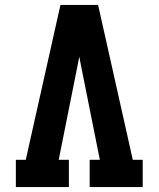

<svg xmlns="http://www.w3.org/2000/svg" viewBox="-20 -755 640 775"><path d="M44 0V-110H84L224 -735H376L516 -110H556V0H342V-110H383L307 -490Q305 -499 303.5 -508Q302 -517 300 -526Q298 -517 296.5 -508Q295 -499 293 -490L217 -110H258V0Z"/></svg>

Font: Iosevka Slab XBdEx
Style: Regular
Weight: 800
Width: 7
Monospace: yes
Designer: Belleve Invis
Foundry: Belleve Invis
Version: Version 11.1.0; ttfautohint (v1.8.3)